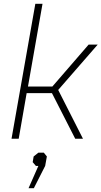

<svg xmlns="http://www.w3.org/2000/svg" viewBox="-20 -734 537 1016"><path d="M167 -714H205L128 -276H257L449 -498H497L288 -258L419 0H378L255 -241H121L79 0H41ZM183 144H170L153 124L158 94L183 74H212L228 94L219 144L159 262H131Z"/></svg>

Font: Chakra Petch ExtraLight
Style: Italic
Weight: 275
Italic angle: -10°
Designer: Katatrad Aksorn Co.,Ltd.
Foundry: Cadson Demak Co.,Ltd.
Version: Version 1.000; ttfautohint (v1.6)